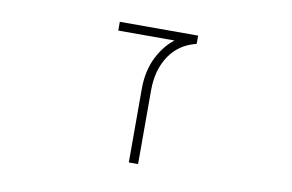

<svg xmlns="http://www.w3.org/2000/svg" viewBox="-61 -630 1122 738"><g transform="rotate(10 500.0 -261.0)"><path d="M571.3 -490.2H351.6V-524.4H657.2V-492.2Q588.9 -475.6 552.2 -420.4Q515.6 -365.2 515.6 -286.1V2H479.5V-286.1Q479.5 -359.4 509.8 -416Q535.2 -462.9 571.3 -490.2Z"/></g></svg>

Font: GenEi Gothic M ExtraLight
Style: Regular
Weight: 200
Designer: o_tamon (Modified); [Source Han Sans]
Ryoko NISHIZUKA  (kana & ideographs); Paul D. Hunt (Latin, Greek & Cyrillic); Wenl
Version: Version 1.1a;Original Version 1.004